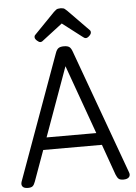

<svg xmlns="http://www.w3.org/2000/svg" viewBox="-71 -1192 893 1258"><g transform="rotate(-5 376.0 -563.0)"><path d="M61 14Q35 14 25.5 1.5Q16 -11 23 -31L320 -850Q328 -873 340 -881.5Q352 -890 376 -890Q400 -890 411.5 -881.5Q423 -873 431 -850L729 -31Q737 -11 726 1.5Q715 14 689 14Q667 14 657.5 5.5Q648 -3 640 -23L568 -225H182L109 -23Q102 -3 92.5 5.5Q83 14 61 14ZM211 -305H538L375 -759ZM225 -931Q216 -931 203 -943Q190 -955 190 -965Q190 -968 190.5 -972Q191 -976 196 -981L331 -1120Q338 -1127 347 -1133.5Q356 -1140 375 -1140Q394 -1140 402.5 -1133.5Q411 -1127 418 -1120L554 -981Q559 -976 559.5 -972Q560 -968 560 -965Q560 -955 547.5 -943Q535 -931 525 -931Q518 -931 513 -934.5Q508 -938 500 -944L375 -1040L250 -944Q243 -938 237.5 -934.5Q232 -931 225 -931Z"/></g></svg>

Font: Playwrite GB S
Style: Regular
Weight: 400
Designer: Veronika Burian, José Scaglione
Foundry: TypeTogether
Version: Version 1.000